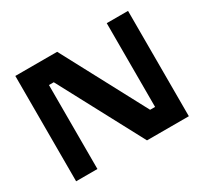

<svg xmlns="http://www.w3.org/2000/svg" viewBox="-143 -903 1175 1105"><g transform="rotate(-30 444.5 -350.0)"><path d="M70 0V-700H348L644.5 -143.5H677.5V-700H819V0H541L243.5 -558H211.5V0Z"/></g></svg>

Font: Tourney Expanded Black
Style: Regular
Weight: 900
Width: 7
Designer: Tyler Finck
Foundry: Etcetera Type Co
Version: Version 1.010; ttfautohint (v1.8.3)